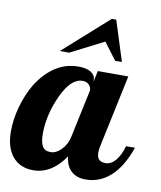

<svg xmlns="http://www.w3.org/2000/svg" viewBox="-97 -818 750 892"><g transform="rotate(10 277.5 -372.0)"><path d="M358 -750H379L439 -561H407L347 -641L190 -561H146ZM325 -454V-447L336 -500H480L408 -160Q406 -151 405 -143.5Q404 -136 404 -128Q404 -106 414 -95.5Q424 -85 445 -85Q471 -85 492 -109.5Q513 -134 526 -179H568Q536 -87 485 -40.5Q434 6 367 6Q324 6 298.5 -18Q273 -42 269 -86Q238 -40 200.5 -17Q163 6 120 6Q58 6 22.5 -36Q-13 -78 -13 -155Q-13 -211 4 -272Q21 -333 51 -383Q88 -442 137 -473.5Q186 -505 244 -505Q283 -505 304 -491.5Q325 -478 325 -454ZM316 -405Q316 -420 305 -431.5Q294 -443 275 -443Q220 -443 177.5 -351Q135 -259 135 -169Q135 -130 146 -110.5Q157 -91 185 -91Q211 -91 235.5 -116Q260 -141 268 -179Z"/></g></svg>

Font: Galada
Style: Regular
Weight: 400
Designer: Latin by Pablo Impallari, Bengali by Jeremie Hornus, Yoann Minet, and Juan Bruce
Foundry: black foundry
Version: Version 1.261;PS 1.261;hotconv 1.0.86;makeotf.lib2.5.63406